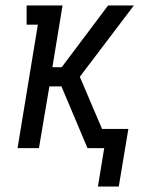

<svg xmlns="http://www.w3.org/2000/svg" viewBox="-20 -540 540 700"><path d="M337 140 360 0H299L204 -225H160L122 0H44L118 -450H77V-520H208L171 -295H205L374 -520H468L271 -260L352 -70H448L413 140Z"/></svg>

Font: Iosevka Gothic
Style: Italic
Weight: 400
Italic angle: -9°
Monospace: yes
Designer: Belleve Invis
Foundry: Belleve Invis
Version: Version 15.5.1; ttfautohint (v1.8.4)